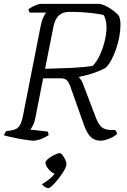

<svg xmlns="http://www.w3.org/2000/svg" viewBox="-27 -724 656 988"><path d="M142 0Q137 0 122.5 -2Q108 -4 89.5 -7Q71 -10 52 -14Q33 -18 17 -21.5Q1 -25 -7 -28Q-5 -33 -1.5 -39.5Q2 -46 6 -49L32 -53Q49 -56 60 -63Q71 -70 79 -87Q87 -104 93 -137L181 -584Q186 -613 195.5 -634Q205 -655 211 -659H126Q123 -663 121.5 -667.5Q120 -672 120 -677Q126 -682 138.5 -688.5Q151 -695 163.5 -699.5Q176 -704 182 -704H488Q508 -699 526.5 -688.5Q545 -678 560.5 -666Q576 -654 585 -642Q589 -633 591 -621Q593 -609 593 -597Q593 -569 587 -535.5Q581 -502 570 -470.5Q559 -439 545 -413.5Q531 -388 515 -374Q500 -366 476.5 -356.5Q453 -347 428 -340Q403 -333 381 -329L380 -326Q388 -316 392.5 -309Q397 -302 402 -287L465 -122Q479 -84 496.5 -69.5Q514 -55 548 -55H566Q571 -49 573 -43.5Q575 -38 575 -34Q556 -18 531.5 -9Q507 0 490 0Q458 0 437.5 -21.5Q417 -43 399 -98L335 -279Q328 -299 318 -310Q308 -321 285 -321H195L155 -118Q151 -95 142.5 -79Q134 -63 129 -57L218 -47Q220 -46 221.5 -39Q223 -32 223 -28Q206 -17 184 -8.5Q162 0 142 0ZM205 -370Q277 -372 337.5 -374.5Q398 -377 450 -385Q470 -405 486 -439Q502 -473 511.5 -511.5Q521 -550 521 -584Q521 -604 517 -620Q513 -636 506 -647Q484 -652 455.5 -655.5Q427 -659 395.5 -661Q364 -663 332 -663Q307 -663 290 -654Q273 -645 263 -628Q253 -611 248 -587ZM223 244Q213 244 203 237.5Q193 231 189 224Q203 216 217.5 205Q232 194 244.5 181.5Q257 169 262 157L258 170Q249 170 237 160.5Q225 151 216 137.5Q207 124 207 113Q207 106 216 97.5Q225 89 237.5 81.5Q250 74 262 69Q274 64 280 64Q287 64 295 74.5Q303 85 309 98.5Q315 112 315 121Q315 131 307 146Q299 161 287 178Q275 195 262 210Q249 225 238.5 234.5Q228 244 223 244Z"/></svg>

Font: Texturina 12pt Thin
Style: Italic
Weight: 250
Italic angle: -11°
Designer: Guillermo Torres Carreño
Foundry: Omnibus-Type
Version: Version 1.002